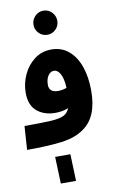

<svg xmlns="http://www.w3.org/2000/svg" viewBox="-113 -887 724 1192"><g transform="rotate(-10 249.0 -291.0)"><path d="M0 5 10 -144Q114 -144 172.5 -147Q231 -150 259 -164Q284 -177 296 -206Q258 -191 214 -191Q143 -191 98 -229Q53 -267 53 -345Q53 -404 78 -458.5Q103 -513 149 -548Q195 -583 256 -583Q319 -583 364 -545.5Q409 -508 432.5 -441.5Q456 -375 456 -288Q456 -122 361 -57Q306 -17 218.5 -6Q131 5 0 5ZM197 -370Q197 -322 254 -322Q280 -322 308 -332Q305 -392 288.5 -421Q272 -450 249 -450Q227 -450 212 -428Q197 -406 197 -370ZM249 -677Q218 -677 196 -699Q174 -721 174 -752Q174 -784 196 -806.5Q218 -829 249 -829Q280 -829 302 -806.5Q324 -784 324 -752Q324 -721 302 -699Q280 -677 249 -677ZM170 247 164 78H260L266 247Z"/></g></svg>

Font: Noto Sans Arabic SemCond ExtBd
Style: Regular
Weight: 800
Width: 4
Designer: Monotype Design Team, Nadine Chahine, Nizar Qandah and Khaled Hosny
Foundry: Monotype Imaging Inc.
Version: Version 2.012; ttfautohint (v1.8.4.7-5d5b)